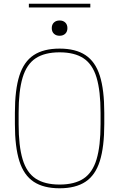

<svg xmlns="http://www.w3.org/2000/svg" viewBox="-20 -1001 640 1031"><path d="M300 10Q214 10 161 -25Q108 -60 84 -136Q60 -212 60 -335V-395Q60 -519 84 -594.5Q108 -670 161 -705Q214 -740 300 -740Q386 -740 439 -705Q492 -670 516 -594.5Q540 -519 540 -395V-335Q540 -212 516 -136Q492 -60 439 -25Q386 10 300 10ZM300 -10Q380 -10 428.5 -42Q477 -74 498.5 -145.5Q520 -217 520 -335V-395Q520 -513 498.5 -584.5Q477 -656 428.5 -688Q380 -720 300 -720Q220 -720 171.5 -688Q123 -656 101.5 -584.5Q80 -513 80 -395V-335Q80 -217 101.5 -145.5Q123 -74 171.5 -42Q220 -10 300 -10ZM300 -809Q281 -809 269.5 -820Q258 -831 258 -850Q258 -869 269.5 -880Q281 -891 300 -891Q319 -891 330.5 -880Q342 -869 342 -850Q342 -831 330.5 -820Q319 -809 300 -809ZM135 -961V-981H465V-961Z"/></svg>

Font: M PLUS Code Latin Expanded Thin
Style: Regular
Weight: 250
Width: 7
Designer: Coji Morishita
Foundry: UNDERFOREST DESIGN
Version: Version 1.002; ttfautohint (v1.8.3)